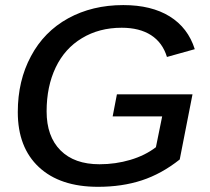

<svg xmlns="http://www.w3.org/2000/svg" viewBox="-20 -718 818 748"><path d="M361.8 9.8Q213.9 9.8 131.6 -66.9Q49.3 -143.6 49.3 -281.2Q49.3 -403.8 100.6 -499Q151.4 -594.7 245.4 -646.5Q339.4 -698.2 460.4 -698.2Q569.8 -698.2 641.1 -654.1Q712.4 -609.9 738.8 -526.4L630.4 -496.1Q613.3 -552.2 568.4 -581.1Q523.4 -609.9 454.1 -609.9Q366.2 -609.9 299.3 -569.3Q232.4 -529.3 197 -455.3Q161.6 -381.3 161.6 -284.2Q161.6 -186.5 215.6 -132.3Q269.5 -78.1 367.7 -78.1Q430.2 -78.1 487.8 -95.2Q545.4 -112.3 587.4 -144.5L611.8 -264.6H418.9L435.5 -350.6H730L680.2 -96.7Q609.4 -40.5 532.5 -15.4Q455.6 9.8 361.8 9.8Z"/></svg>

Font: Arimo Medium
Style: Italic
Weight: 500
Italic angle: -12°
Designer: Steve Matteson
Foundry: Monotype Imaging Inc.
Version: Version 1.33